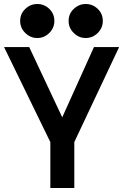

<svg xmlns="http://www.w3.org/2000/svg" viewBox="-25 -934 612 954"><path d="M225.1 0V-228L-4.9 -700.2H120.1L284.2 -351.1L441.9 -700.2H566.9L344.2 -228V0ZM75.2 -830.1Q75.2 -865.7 100.8 -889.9Q126.5 -914.1 160.2 -914.1Q194.8 -914.1 220 -889.9Q245.1 -865.7 245.1 -830.1Q245.1 -794.9 219.7 -770Q194.3 -745.1 160.2 -745.1Q126.5 -745.1 100.8 -770Q75.2 -794.9 75.2 -830.1ZM315.9 -830.1Q315.9 -865.7 341.6 -889.9Q367.2 -914.1 400.9 -914.1Q435.5 -914.1 460.7 -889.9Q485.8 -865.7 485.8 -830.1Q485.8 -794.9 460.4 -770Q435.1 -745.1 400.9 -745.1Q367.2 -745.1 341.6 -770Q315.9 -794.9 315.9 -830.1Z"/></svg>

Font: Cakra Normal
Style: Regular
Weight: 400
Designer: Lucia Kollert, Vojtech Kollert
Foundry: OoM Type
Version: Version 1.000;Glyphs 3.1.1 (3148)